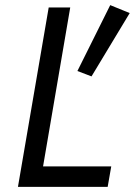

<svg xmlns="http://www.w3.org/2000/svg" viewBox="-20 -729 526 749"><path d="M170 -700 50 0H400L414 -80H148L254 -700ZM410 -709 282 -452 337 -431 486 -678Z"/></svg>

Font: Jost* 400 Book Italic
Style: Italic
Weight: 400
Italic angle: -10°
Version: Version 3.200; ttfautohint (v0.97) -l 8 -r 50 -G 200 -x 14 -